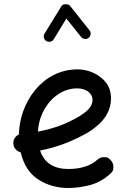

<svg xmlns="http://www.w3.org/2000/svg" viewBox="-20 -870 622 928"><path d="M512.7 -29.8C522 -38.1 526.9 -45.9 527.3 -52.7C527.8 -59.6 527.8 -63.5 527.8 -64C527.8 -76.2 523.9 -86.4 515.6 -95.2C507.3 -104.5 500 -109.4 493.2 -109.9C486.3 -110.4 482.4 -110.4 481.9 -110.4C469.7 -110.4 459.5 -106.4 450.7 -98.1C417 -67.4 367.2 -53.2 310.1 -53.2C241.7 -53.2 193.8 -81.5 173.8 -142.6C257.3 -158.2 336.4 -189.5 410.6 -232.9C422.9 -240.2 437 -251 453.6 -265.6C486.8 -294.4 516.6 -337.9 516.6 -393.1C516.6 -424.8 508.3 -450.7 491.7 -471.7C458.5 -513.2 404.8 -534.7 355.5 -534.7C270 -534.7 200.2 -495.6 150.4 -435.5C100.6 -375 72.8 -297.4 71.3 -219.7C54.2 -212.4 44.4 -195.8 44.4 -178.7V-175.3C45.9 -154.3 61 -138.7 80.1 -133.3C94.2 -73.7 122.1 -30.3 164.6 -2.9C207 24.9 255.4 38.6 310.1 38.6C344.7 38.6 379.9 33.7 415.5 24.4C450.7 15.1 482.9 -2.9 512.7 -29.8ZM353 -442.9C394.5 -442.9 427.2 -420.9 427.2 -386.2C427.2 -355.5 401.4 -331.1 360.4 -306.2C301.8 -271.5 236.3 -247.1 163.6 -233.9C165.5 -271.5 175.3 -306.6 192.9 -338.4C228 -401.9 286.6 -442.9 353 -442.9ZM203.6 -671.9C207.5 -669.4 211.9 -668 216.8 -668C220.7 -668 232.4 -668.5 239.7 -680.2L300.8 -780.3L372.1 -691.4C380.4 -681.2 391.1 -681.6 393.6 -681.6C398.9 -681.6 403.8 -683.6 408.2 -687C419.4 -696.3 418 -706.1 418 -708.5C418 -714.4 416 -719.2 412.6 -723.6L318.8 -841.3C314.5 -846.7 307.6 -849.6 297.4 -849.6C287.1 -849.6 280.3 -846.2 276.4 -839.4L195.3 -707.5C192.9 -703.6 191.4 -699.2 191.4 -694.3C191.4 -690.4 191.9 -679.2 203.6 -671.9Z"/></svg>

Font: Mikhak Medium
Style: Regular
Weight: 500
Designer: Amin Abedi
Version: Version 3.2